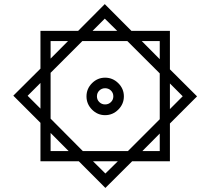

<svg xmlns="http://www.w3.org/2000/svg" viewBox="-20 -758 1033 943"><path d="M367.2 34.2H178.7V-154.8L45.4 -288.1L178.7 -420.9V-606.4H363.8L494.6 -737.8L625.5 -606.4H814.5V-417.5L947.8 -284.7L814.5 -151.4V34.2H628.9L497.6 165ZM434.6 -606.4H555.7L494.6 -666.5ZM764.6 -467.3V-556.2H676.3ZM228.5 -470.2 314 -556.2H228.5ZM228.5 -400.4V-175.3L386.7 -16.1H608.4L764.6 -172.4V-397.5L605.5 -556.2H384.3ZM404.8 -284.7Q404.8 -322.3 431.9 -349.4Q459 -376.5 496.1 -376.5Q533.7 -376.5 561 -349.4Q588.4 -322.3 588.4 -284.7Q588.4 -247.1 561 -219.7Q533.7 -192.4 496.1 -192.4Q459 -192.4 431.9 -219.7Q404.8 -247.1 404.8 -284.7ZM178.7 -350.6 115.7 -287.6 178.7 -224.6ZM814.5 -348.1V-222.2L877.4 -285.2ZM456.1 -284.7Q456.1 -268.1 467.8 -256.6Q479.5 -245.1 496.1 -245.1Q513.2 -245.1 524.9 -256.6Q536.6 -268.1 536.6 -284.7Q536.6 -301.8 524.9 -313.2Q513.2 -324.7 496.1 -324.7Q479.5 -324.7 467.8 -313.2Q456.1 -301.8 456.1 -284.7ZM228.5 -105V-16.1H316.9ZM679.2 -16.1H764.6V-102.1ZM558.6 34.2H437L497.6 94.2Z"/></svg>

Font: Vazirmatn UI FD ExtraBold
Style: Regular
Weight: 800
Designer: Saber Rastikerdar
Foundry: Saber Rastikerdar
Version: Version 33.003